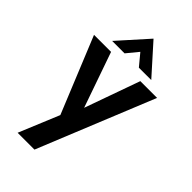

<svg xmlns="http://www.w3.org/2000/svg" viewBox="-275 -799 1085 1085"><g transform="rotate(45 267.5 -256.5)"><path d="M101.2 203.6 201.2 -37.8 15.2 -493H151.4L267.2 -161.8L385.2 -493H519.2L235.8 203.6ZM111.8 -541 268.2 -715.6 424.6 -541H325.6L268.2 -610.2L211.2 -541Z"/></g></svg>

Font: Hanken Grotesk
Style: Regular
Weight: 400
Designer: Alfredo Marco Pradil
Foundry: Hanken Design Co.
Version: Version 3.013